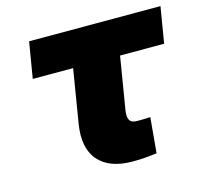

<svg xmlns="http://www.w3.org/2000/svg" viewBox="-86 -640 792 746"><g transform="rotate(-15 310.0 -267.5)"><path d="M620 -545.5 595.9 -400.6H418.7L383.5 -187.5Q380 -163 387.3 -150.4Q394.5 -137.8 417.6 -137.8Q450.3 -137.8 470.2 -139.2L457.4 2.8Q407.7 9.9 360.8 9.9Q267 9.9 223 -40.7Q179 -91.3 194.6 -186.1L229.8 -400.6H67.5L91.6 -545.5Z"/></g></svg>

Font: Karasuma Gothic
Style: Italic
Weight: 900
Italic angle: -9.39999°
Designer: Rasmus Andersson / Ryoko Nishizuka
Foundry: Genbu
Version: Version 1.00